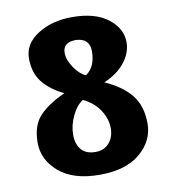

<svg xmlns="http://www.w3.org/2000/svg" viewBox="-78 -741 730 819"><g transform="rotate(-10 287.0 -331.5)"><path d="M288 -574Q231 -574 231 -528Q231 -498 254 -464Q277 -430 304 -418Q347 -448 347 -515Q347 -571 288 -574ZM288 -89Q326 -89 347.5 -114.5Q369 -140 369 -178Q369 -218 344.5 -256Q320 -294 273 -317Q245 -300 225.5 -259Q206 -218 206 -177Q206 -138 226 -113.5Q246 -89 288 -89ZM51 -170Q51 -245 89 -285.5Q127 -326 200 -359Q140 -388 108.5 -428.5Q77 -469 77 -531Q77 -594 139 -633.5Q201 -673 288 -673Q388 -673 443.5 -630Q499 -587 499 -527Q499 -482 467 -441Q435 -400 376 -375Q450 -342 488.5 -294.5Q527 -247 527 -170Q527 -96 465 -43Q403 10 289 10Q175 10 113 -43Q51 -96 51 -170Z"/></g></svg>

Font: Overlock Black
Style: Regular
Weight: 900
Designer: Dario Muhafara
Foundry: Dario Manuel Muhafara
Version: Version 1.002